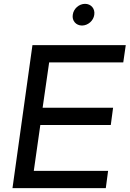

<svg xmlns="http://www.w3.org/2000/svg" viewBox="-20 -980 675 1000"><path d="M45 0H531L543 -90H156L190 -329H557L569 -419H202L236 -655H622L635 -745H149ZM359 -903C354 -872 376 -847 407 -847C438 -847 467 -872 471 -903C476 -935 454 -960 423 -960C392 -960 363 -935 359 -903Z"/></svg>

Font: Mluvka Medium
Style: Italic
Weight: 500
Italic angle: -8°
Designer: Modified by Jiří Krblich, Original typeface by Gumpita Rahayu
Foundry: Gumpita Rahayu & Jiří Krblich
Version: Version 2.000;Glyphs 3.1.1 (3134)